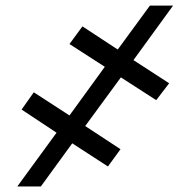

<svg xmlns="http://www.w3.org/2000/svg" viewBox="-20 -675 671 695"><path d="M417.6 -394.9 288.4 -218.8 416.2 -134.9 370.7 -72.4 241.5 -156.2 127.8 0H42.6L184.7 -194.6L58.2 -278.4L102.3 -340.9L231.5 -257.1L359.4 -433.2L231.5 -515.6L278.4 -579.5L406.2 -495.7L522.7 -654.8H606.5L463.1 -457.4L592.3 -373.6L545.5 -312.5Z"/></svg>

Font: Inter UI
Style: Italic
Weight: 400
Italic angle: -9.39999°
Designer: Rasmus Andersson
Foundry: rsms
Version: 3.2;8d6f07862